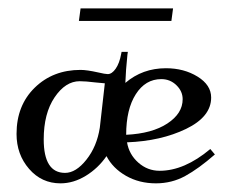

<svg xmlns="http://www.w3.org/2000/svg" viewBox="-20 -418 546 448"><path d="M164.1 -369.1 168 -398.4H383.8L379.9 -369.1ZM82 -92.8Q82 -14.6 131.8 -14.6Q157.2 -14.6 181.6 -45.4Q206.1 -76.2 212.9 -120.1L224.6 -223.6Q215.8 -224.6 203.1 -225.6Q179.7 -228.5 166 -228.5Q132.8 -228.5 107.4 -190.9Q82 -153.3 82 -92.8ZM18.6 -105.5Q18.6 -171.9 61 -213.4Q103.5 -254.9 168 -254.9Q182.6 -254.9 209 -249Q225.6 -245.1 231.4 -245.1Q241.2 -245.1 250 -257.8Q258.8 -270.5 262.7 -292L263.7 -296.9H278.3L277.3 -290Q273.4 -252.9 272.5 -224.6Q312.5 -258.8 367.2 -258.8Q409.2 -258.8 440.9 -239.3Q472.7 -219.7 472.7 -190.4Q472.7 -145.5 414.1 -117.2Q355.5 -88.9 276.4 -85.9Q281.2 -57.6 302.7 -38.6Q324.2 -19.5 352.5 -19.5Q410.2 -19.5 470.7 -70.3L481.4 -57.6Q443.4 -24.4 412.1 -7.3Q380.9 9.8 343.8 9.8Q304.7 9.8 273.9 -7.8Q243.2 -25.4 228.5 -53.7Q209 -25.4 180.2 -7.8Q151.4 9.8 121.1 9.8Q77.1 9.8 47.9 -23.9Q18.6 -57.6 18.6 -105.5ZM274.4 -103.5Q335 -106.4 370.6 -129.9Q406.2 -153.3 406.2 -186.5Q406.2 -205.1 391.6 -219.2Q377 -233.4 356.4 -233.4Q319.3 -233.4 296.9 -198.2Q274.4 -163.1 274.4 -103.5Z"/></svg>

Font: Kleymisska
Style: Regular
Weight: 500
Italic angle: -8°
Designer: gluk
Foundry: gluk
Version: Version 0.298